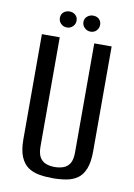

<svg xmlns="http://www.w3.org/2000/svg" viewBox="-83 -761 577 827"><g transform="rotate(10 206.0 -348.0)"><path d="M206 12Q174 12 146 7Q118 2 97.5 -12.5Q77 -27 65 -55.5Q53 -84 53 -132V-591H131V-114Q131 -82 141.5 -65.5Q152 -49 169 -43Q186 -37 206 -37Q226 -37 243.5 -43Q261 -49 271.5 -65.5Q282 -82 282 -114V-591H358V-132Q358 -85 346.5 -56Q335 -27 314.5 -12.5Q294 2 266 7Q238 12 206 12ZM154 -638Q138 -638 127.5 -648.5Q117 -659 117 -674Q117 -689 127.5 -698.5Q138 -708 154 -708Q169 -708 179.5 -698.5Q190 -689 190 -674Q190 -659 179.5 -648.5Q169 -638 154 -638ZM257 -638Q242 -638 231 -648.5Q220 -659 220 -674Q220 -689 231 -698.5Q242 -708 257 -708Q273 -708 283 -698.5Q293 -689 293 -674Q293 -659 283 -648.5Q273 -638 257 -638Z"/></g></svg>

Font: Alumni Sans Medium
Style: Regular
Weight: 500
Designer: Robert E. Leuschke
Foundry: Robert E. Leuschke
Version: Version 1.018